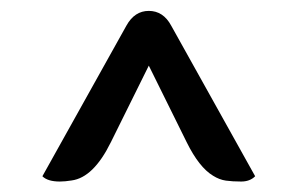

<svg xmlns="http://www.w3.org/2000/svg" viewBox="-20 -777 552 356"><path d="M453.1 -450.2Q443.4 -440.4 427.2 -440.4Q411.1 -440.4 398.9 -442.1Q386.7 -443.8 375 -451.2Q349.1 -466.8 326.2 -513.2L255.9 -655.3L185.5 -513.2Q153.3 -447.8 112.8 -442.4Q100.6 -440.4 90.8 -440.4Q68.4 -440.4 58.6 -450.2L214.4 -729.5Q229.5 -756.8 255.9 -756.8Q282.7 -756.8 297.4 -729.5Z"/></svg>

Font: Rye
Style: Regular
Weight: 400
Designer: Nicole Fally
Foundry: Nicole Fally
Version: Version 1.001